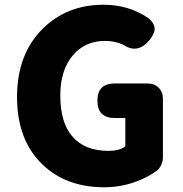

<svg xmlns="http://www.w3.org/2000/svg" viewBox="-20 -778 773 812"><path d="M421 14Q259 14 159 -83Q52 -186 52 -368Q52 -548 160 -656Q263 -758 418 -758Q525 -758 608 -701Q634 -679 634 -656Q634 -635 611 -607Q561 -548 501 -589Q466 -605 424 -605Q340 -605 288 -544Q235 -481 235 -374Q235 -261 285 -202Q337 -140 439 -140Q485 -140 510 -159V-279H465Q392 -279 392 -352Q392 -425 465 -425H530H604Q633 -425 651 -407Q669 -389 669 -360V-112Q669 -97 662 -81.5Q655 -66 646 -58Q603 -26 547 -7Q486 14 421 14Z"/></svg>

Font: GenSenRounded TW H
Style: Regular
Weight: 900
Version: Version 1.501;PS 1;hotconv 16.6.51;makeotf.lib2.5.65220